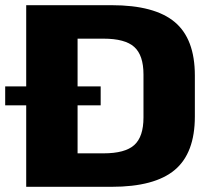

<svg xmlns="http://www.w3.org/2000/svg" viewBox="-39 -720 771 740"><path d="M62 -700H391Q557 -700 634.5 -635Q712 -570 712 -429V-271Q712 -130 634.5 -65Q557 0 391 0H62V-314H-19V-387H62ZM260 -129H360Q443 -129 478.5 -161Q514 -193 514 -267V-433Q514 -507 478.5 -539Q443 -571 360 -571H260V-387H349V-314H260Z"/></svg>

Font: Pathway Extreme 8pt Thin 12pt ExtraBold
Style: Regular
Weight: 800
Version: Version 1.001;gftools[0.9.26]